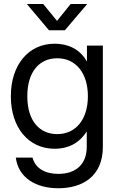

<svg xmlns="http://www.w3.org/2000/svg" viewBox="-20 -748 605 978"><path d="M277.3 210.9C397.5 210.9 503.9 152.3 503.9 0V-515.6H422.9V-435.1H422.4C386.7 -498.5 325.7 -525.4 258.8 -525.4C124.5 -525.4 35.2 -417 35.2 -257.8C35.2 -99.1 124.5 9.8 258.8 9.8C326.7 9.8 383.3 -18.1 421.4 -78.1H421.9V0C421.9 87.9 367.2 137.7 277.3 137.7C210.9 137.7 160.2 110.4 145.5 54.7H60.5C73.2 156.2 161.1 210.9 277.3 210.9ZM271.5 -64.9C182.1 -64.9 119.1 -131.3 119.1 -257.8C119.1 -384.3 182.1 -451.2 271.5 -451.2C367.2 -451.2 427.7 -374.5 427.7 -257.8C427.7 -141.1 367.2 -64.9 271.5 -64.9ZM200.2 -727.5H117.2V-727.1L229.5 -593.8H310.5L423.8 -727.1V-727.5H339.8L270.5 -641.6Z"/></svg>

Font: Raveo Display Display
Style: Regular
Weight: 400
Designer: Jakub Foglar, Rasmus Andersson (Inter)
Foundry: Jakubfoglar.com
Version: Version 1.100;Glyphs 3.2.3 (3260)